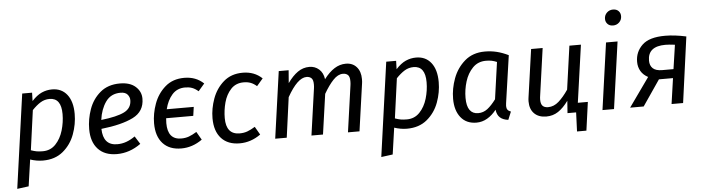

<svg xmlns="http://www.w3.org/2000/svg" viewBox="-55 -1036 5539 1509"><g transform="rotate(-5 2715.0 -282.0)"><path d="M131 -527H209L207 -461Q246 -504 285 -521.5Q324 -539 367 -539Q442 -539 485 -484.5Q528 -430 528 -332Q528 -251 499 -172Q470 -93 407 -40.5Q344 12 248 12Q199 12 148 -5L118 204L27 216ZM433 -339Q433 -466 341 -466Q302 -466 269.5 -446Q237 -426 203 -390L160 -77Q185 -68 205 -64.5Q225 -61 253 -61Q314 -61 354.5 -103.5Q395 -146 414 -210Q433 -274 433 -339Z M727 -196Q730 -65 841 -65Q878 -65 912 -77Q946 -89 982 -114L1021 -52Q932 12 832 12Q736 12 683.5 -44.5Q631 -101 631 -202Q631 -281 658.5 -358.5Q686 -436 747 -487.5Q808 -539 902 -539Q982 -539 1025.5 -500Q1069 -461 1069 -405Q1069 -304 979 -259Q889 -214 727 -196ZM973 -402Q973 -426 956 -446Q939 -466 901 -466Q825 -466 784 -408Q743 -350 732 -266Q856 -280 914.5 -309Q973 -338 973 -402Z M1252 -305H1465L1455 -235H1241Q1239 -209 1239 -196Q1239 -66 1346 -66Q1379 -66 1406.5 -76Q1434 -86 1468 -107L1505 -43Q1428 12 1340 12Q1246 12 1194.5 -44.5Q1143 -101 1143 -203Q1143 -279 1171 -356.5Q1199 -434 1259 -486.5Q1319 -539 1410 -539Q1502 -539 1563 -481L1514 -424Q1490 -445 1466 -454Q1442 -463 1411 -463Q1347 -463 1308 -419Q1269 -375 1252 -305Z M2024 -481 1975 -424Q1951 -445 1927 -454Q1903 -463 1872 -463Q1810 -463 1771.5 -421.5Q1733 -380 1716.5 -319Q1700 -258 1700 -196Q1700 -66 1807 -66Q1840 -66 1867.5 -76Q1895 -86 1929 -107L1966 -43Q1889 12 1801 12Q1707 12 1655.5 -44.5Q1604 -101 1604 -203Q1604 -279 1632 -356.5Q1660 -434 1720 -486.5Q1780 -539 1871 -539Q1963 -539 2024 -481Z M2801 -408Q2801 -386 2799 -375L2746 0H2655L2707 -368Q2709 -380 2709 -399Q2709 -435 2694.5 -448.5Q2680 -462 2655 -462Q2616 -462 2578.5 -422.5Q2541 -383 2503 -317L2458 0H2367L2419 -368Q2421 -380 2421 -399Q2421 -435 2406.5 -448.5Q2392 -462 2368 -462Q2297 -462 2215 -316L2172 0H2081L2155 -527H2233L2225 -426Q2264 -481 2305.5 -510Q2347 -539 2397 -539Q2441 -539 2473 -511Q2505 -483 2512 -432Q2552 -485 2594.5 -512Q2637 -539 2685 -539Q2738 -539 2769.5 -503.5Q2801 -468 2801 -408Z M3003 -527H3081L3079 -461Q3118 -504 3157 -521.5Q3196 -539 3239 -539Q3314 -539 3357 -484.5Q3400 -430 3400 -332Q3400 -251 3371 -172Q3342 -93 3279 -40.5Q3216 12 3120 12Q3071 12 3020 -5L2990 204L2899 216ZM3305 -339Q3305 -466 3213 -466Q3174 -466 3141.5 -446Q3109 -426 3075 -390L3032 -77Q3057 -68 3077 -64.5Q3097 -61 3125 -61Q3186 -61 3226.5 -103.5Q3267 -146 3286 -210Q3305 -274 3305 -339Z M3967 -494 3913 -120Q3911 -104 3911 -98Q3911 -80 3918.5 -69Q3926 -58 3945 -51L3919 12Q3877 7 3854 -14Q3831 -35 3826 -76Q3794 -35 3754 -11.5Q3714 12 3669 12Q3589 12 3545 -43Q3501 -98 3501 -190Q3501 -270 3530.5 -350Q3560 -430 3623 -484.5Q3686 -539 3782 -539Q3831 -539 3875.5 -528Q3920 -517 3967 -494ZM3599 -189Q3599 -124 3622 -92.5Q3645 -61 3688 -61Q3729 -61 3761.5 -86Q3794 -111 3829 -158L3870 -449Q3849 -458 3829.5 -462Q3810 -466 3784 -466Q3721 -466 3679.5 -423.5Q3638 -381 3618.5 -317.5Q3599 -254 3599 -189Z M4554 -74 4523 150H4449L4455 0H4387L4394 -97Q4355 -43 4313.5 -15.5Q4272 12 4220 12Q4159 12 4124.5 -22.5Q4090 -57 4090 -118Q4090 -135 4093 -153L4146 -527H4237L4185 -157Q4182 -139 4182 -124Q4182 -90 4196.5 -75Q4211 -60 4240 -60Q4285 -60 4323.5 -94Q4362 -128 4400 -184L4448 -527H4539L4475 -74Z M4754 0H4663L4737 -527H4828ZM4745 -712Q4745 -741 4765 -760.5Q4785 -780 4814 -780Q4841 -780 4857 -764Q4873 -748 4873 -723Q4873 -694 4853 -674.5Q4833 -655 4804 -655Q4777 -655 4761 -671.5Q4745 -688 4745 -712Z M5370 -519 5299 0H5208L5237 -202H5126L4988 0H4881L5043 -228Q5005 -248 4986 -280.5Q4967 -313 4967 -354Q4967 -432 5022.5 -485.5Q5078 -539 5203 -539Q5279 -539 5370 -519ZM5061 -355Q5061 -316 5084.5 -294Q5108 -272 5158 -272H5247L5275 -462Q5229 -468 5200 -468Q5061 -468 5061 -355Z"/></g></svg>

Font: Fira Sans
Style: Italic
Weight: 400
Italic angle: -8°
Designer: bBox Type GmbH & Carrois Corporate GbR & Edenspiekermann AG
Foundry: bBox Type GmbH & Carrois Corporate GbR & Edenspiekermann AG
Version: Version 4.301